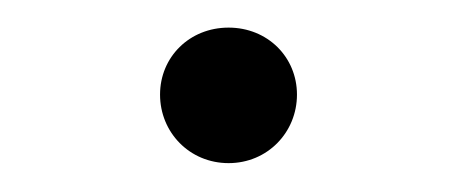

<svg xmlns="http://www.w3.org/2000/svg" viewBox="-20 -111 326 137"><path d="M94.2 -43.5C94.2 -16.6 115.2 5.4 143.1 5.4C170.9 5.4 191.9 -16.6 191.9 -43.5C191.9 -70.3 170.9 -91.3 143.1 -91.3C115.2 -91.3 94.2 -70.3 94.2 -43.5Z"/></svg>

Font: Estedad Light
Style: Regular
Weight: 300
Designer: Amin Abedi
Version: Version 7.3